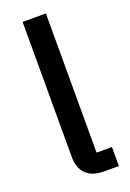

<svg xmlns="http://www.w3.org/2000/svg" viewBox="-144 -792 572 844"><g transform="rotate(-20 142.5 -370.0)"><path d="M259 0V-89H187V-740H78V-108C78 -41 115 0 189 0Z"/></g></svg>

Font: IBM Plex Thai Looped Medium
Style: Regular
Weight: 500
Designer: Mike Abbink, Paul van der Laan, Pieter van Rosmalen, Ben Mitchell, Mark Frömberg
Foundry: Bold Monday
Version: Version 1.0